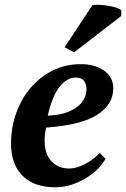

<svg xmlns="http://www.w3.org/2000/svg" viewBox="-20 -785 536 817"><path d="M429 -109Q418 -89 397 -67.5Q376 -46 348 -28.5Q320 -11 286 0.5Q252 12 215 12Q126 12 76.5 -36.5Q27 -85 27 -174Q27 -243 49 -304Q71 -365 110.5 -411.5Q150 -458 204.5 -485Q259 -512 324 -512Q384 -512 423 -484.5Q462 -457 462 -409Q462 -341 394.5 -297Q327 -253 176 -242Q173 -228 171.5 -213.5Q170 -199 170 -186Q170 -129 199 -98.5Q228 -68 273 -68Q292 -68 311 -74Q330 -80 347.5 -90Q365 -100 379.5 -111.5Q394 -123 405 -134ZM301 -455Q267 -455 235.5 -418Q204 -381 183 -293Q257 -295 302.5 -326Q348 -357 348 -407Q348 -427 337.5 -441Q327 -455 301 -455ZM373 -763Q381 -765 399.5 -764.5Q418 -764 438 -761Q458 -758 474.5 -752.5Q491 -747 496 -741V-717L295 -562L255 -584Z"/></svg>

Font: PT Serif
Style: Bold Italic
Weight: 700
Italic angle: -12°
Designer: A.Korolkova, O.Umpeleva, V.Yefimov
Foundry: ParaType Ltd
Version: Version 1.000W OFL